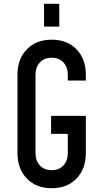

<svg xmlns="http://www.w3.org/2000/svg" viewBox="-20 -975 532 1011"><path d="M252 16Q170.5 16 121.2 -35Q72 -86 72 -169V-581Q72 -664.5 121.2 -715.2Q170.5 -766 252 -766Q334 -766 383 -715.2Q432 -664.5 432 -581V-551H337V-581Q337 -621.5 314 -646.2Q291 -671 252 -671Q213 -671 190 -646.2Q167 -621.5 167 -581V-169Q167 -128.5 190 -103.8Q213 -79 252 -79Q291 -79 314 -103.8Q337 -128.5 337 -169V-270H249V-365H432V-169Q432 -86 383 -35Q334 16 252 16ZM212 -835V-955H292V-835Z"/></svg>

Font: Mohave Medium
Style: Regular
Weight: 500
Designer: Gumpita Rahayu
Foundry: Tokotype
Version: Version 2.003